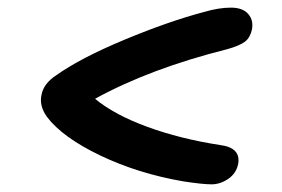

<svg xmlns="http://www.w3.org/2000/svg" viewBox="-20 -562 740 503"><path d="M534.2 -79.1Q510.7 -79.1 460 -86.9Q341.3 -107.4 242.4 -154.8Q143.6 -202.1 103 -255.9Q82 -285.2 88.9 -314Q94.2 -343.3 127.9 -365.2Q191.4 -410.2 306.9 -458.3Q422.4 -506.3 515.1 -530.8Q553.2 -542 585 -542Q615.7 -542 630.1 -525.6Q644.5 -509.3 640.1 -484.9Q635.7 -463.9 622.1 -453.1Q608.4 -442.4 575.2 -433.1Q373 -382.3 229 -303.2Q279.8 -261.2 366 -229.7Q452.1 -198.2 556.2 -182.1Q611.3 -175.3 604 -132.8Q599.1 -107.9 578.1 -93.5Q557.1 -79.1 534.2 -79.1Z"/></svg>

Font: Shantell Sans Irregular
Style: Italic
Weight: 500
Italic angle: -11.31°
Designer: Stephen Nixon, Anya Danilova, Shantell Martin
Foundry: Arrow Type
Version: Version 1.006;[9816181b4]